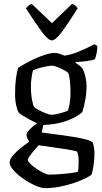

<svg xmlns="http://www.w3.org/2000/svg" viewBox="-20 -774 529 994"><path d="M214 200Q193 200 162.5 186.5Q132 173 101.5 152Q71 131 50.5 108Q30 85 30 67Q30 51 46.5 31.5Q63 12 86.5 -7Q110 -26 131 -40Q127 -47 122 -57.5Q117 -68 117 -76Q117 -87 135 -105.5Q153 -124 172 -136Q154 -144 133.5 -155Q113 -166 97 -176Q81 -186 77 -191Q70 -201 64 -227.5Q58 -254 58 -287Q58 -333 62.5 -366.5Q67 -400 74 -423Q84 -430 106.5 -442.5Q129 -455 157.5 -468.5Q186 -482 214.5 -491Q243 -500 264 -500Q276 -500 292 -494.5Q308 -489 314 -486Q344 -490 374 -501.5Q404 -513 429.5 -525.5Q455 -538 469 -545L484 -535Q484 -517 480 -497.5Q476 -478 471 -467Q455 -461 427.5 -457.5Q400 -454 371 -453V-449Q382 -442 392.5 -434Q403 -426 411 -412Q418 -396 423 -373Q428 -350 428 -329Q428 -291 421 -254Q414 -217 406 -194Q395 -182 367.5 -167Q340 -152 299 -140.5Q258 -129 204 -127L196 -88Q203 -87 229.5 -83.5Q256 -80 291.5 -75.5Q327 -71 362.5 -65Q398 -59 425 -52Q452 -45 460 -36Q469 -11 469 20Q469 46 465 77Q461 108 454 130Q445 138 420.5 150Q396 162 362 173.5Q328 185 289.5 192.5Q251 200 214 200ZM247 -180Q259 -180 276.5 -184Q294 -188 309.5 -193Q325 -198 330 -200Q337 -212 341 -239.5Q345 -267 345 -295Q345 -330 341.5 -359.5Q338 -389 333 -396Q330 -401 313.5 -410Q297 -419 278.5 -426.5Q260 -434 250 -434Q238 -434 218 -430Q198 -426 179 -420.5Q160 -415 151 -410Q147 -397 143.5 -373Q140 -349 140 -327Q140 -287 146 -256.5Q152 -226 156 -221Q161 -215 178.5 -205.5Q196 -196 216 -188Q236 -180 247 -180ZM235 130Q255 130 284.5 128Q314 126 342.5 122.5Q371 119 384 115Q386 107 386.5 85Q387 63 387 54Q387 40 384.5 28.5Q382 17 379 11Q377 9 358 5Q339 1 312 -3Q285 -7 257 -11Q229 -15 207.5 -18Q186 -21 180 -22Q168 -9 155 6.5Q142 22 133 35Q124 48 124 54Q124 61 137 74Q150 87 168.5 99.5Q187 112 205.5 121Q224 130 235 130ZM248 -565Q229 -565 195 -611.5Q161 -658 114 -731Q118 -736 126 -743.5Q134 -751 144 -754L249 -654L353 -754Q364 -751 371.5 -744Q379 -737 382 -731Q335 -656 301.5 -610.5Q268 -565 248 -565Z"/></svg>

Font: Texturina 72pt Medium
Style: Regular
Weight: 500
Designer: Guillermo Torres Carreño
Foundry: Omnibus-Type
Version: Version 1.002; ttfautohint (v1.8.3)